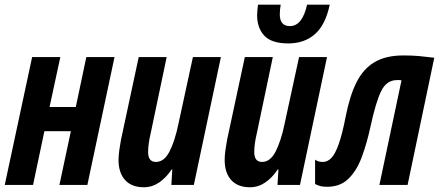

<svg xmlns="http://www.w3.org/2000/svg" viewBox="-27 -788 1870 818"><path d="M-6.8 0 109.9 -544.9H230L184.1 -332H295.9L340.8 -544.9H460.9L345.2 0H226.1L274.9 -229H162.1L113.8 0Z M585.9 9.8Q533.7 9.8 505.9 -21Q478 -51.8 478 -106.9Q478 -125 481.2 -147.7Q484.4 -170.4 488.3 -191.9L564 -544.9H683.1L615.2 -221.2Q604 -174.8 604 -140.1Q604 -98.1 637.2 -98.1Q672.4 -98.1 695.1 -142.3Q717.8 -186.5 732.9 -258.8L794.9 -544.9H914.1L798.8 0H703.1L707 -65.9H704.1Q680.7 -30.8 650.9 -10.5Q621.1 9.8 585.9 9.8Z M1038.1 9.8Q985.8 9.8 958 -21Q930.2 -51.8 930.2 -106.9Q930.2 -125 933.3 -147.7Q936.5 -170.4 940.4 -191.9L1016.1 -544.9H1135.3L1067.4 -221.2Q1056.2 -174.8 1056.2 -140.1Q1056.2 -98.1 1089.4 -98.1Q1124.5 -98.1 1147.2 -142.3Q1169.9 -186.5 1185.1 -258.8L1247.1 -544.9H1366.2L1251 0H1155.3L1159.2 -65.9H1156.2Q1132.8 -30.8 1103 -10.5Q1073.2 9.8 1038.1 9.8ZM1201.2 -603Q1130.4 -603 1099.4 -635.7Q1068.4 -668.5 1068.4 -724.1Q1068.4 -732.4 1069.6 -744.6Q1070.8 -756.8 1072.3 -768.1H1168.9Q1167 -757.3 1166 -746.6Q1165 -735.8 1165 -727.1Q1165 -676.8 1208 -676.8Q1261.2 -676.8 1281.2 -768.1H1377.9Q1359.4 -681.6 1314.5 -642.3Q1269.5 -603 1201.2 -603Z M1366.2 7.8Q1349.1 7.8 1338.4 4.9Q1327.6 2 1315.4 -3.9V-107.9Q1322.8 -102.1 1331.5 -100.1Q1340.3 -98.1 1349.1 -98.1Q1368.2 -98.1 1384.5 -114.7Q1400.9 -131.3 1416 -173.8Q1431.2 -216.3 1446.3 -293.9Q1463.4 -380.9 1492.2 -438Q1521 -495.1 1569.1 -523.4Q1617.2 -551.8 1691.4 -551.8Q1729.5 -551.8 1758.8 -549.1Q1788.1 -546.4 1823.2 -542L1709.5 0H1589.4L1683.6 -445.8Q1679.7 -446.8 1674.8 -446.8Q1669.9 -446.8 1664.6 -446.8Q1620.1 -446.8 1597.2 -400.4Q1574.2 -354 1551.3 -248Q1536.1 -177.7 1514.6 -119.6Q1493.2 -61.5 1458 -26.9Q1422.9 7.8 1366.2 7.8Z"/></svg>

Font: Open Sans Condensed
Style: Bold Italic
Weight: 700
Width: 3
Italic angle: -12°
Designer: Monotype Design Team
Foundry: Monotype Imaging Inc.
Version: Version 3.003; ttfautohint (v1.8.4)